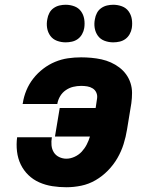

<svg xmlns="http://www.w3.org/2000/svg" viewBox="-20 -779 640 807"><path d="M259 8Q229 8 200 3.5Q171 -1 145 -12.5Q119 -24 99 -43.5Q79 -63 67 -88Q55 -113 51.5 -142.5Q48 -172 52 -202H198Q195 -185 196.5 -168.5Q198 -152 206 -139Q214 -126 228.5 -119Q243 -112 259 -112Q276 -112 293.5 -120Q311 -128 323.5 -141.5Q336 -155 344.5 -171.5Q353 -188 358 -205H211L231 -325H382L388 -365Q390 -378 385 -389.5Q380 -401 369.5 -407.5Q359 -414 346.5 -416Q334 -418 321 -418Q304 -418 287.5 -414Q271 -410 256.5 -400Q242 -390 233 -375Q224 -360 221 -343Q221 -343 221 -342.5Q221 -342 221 -342H75Q75 -343 75.5 -344Q76 -345 76 -346Q80 -373 91 -399.5Q102 -426 120 -449Q138 -472 161.5 -490Q185 -508 211.5 -519Q238 -530 265.5 -534Q293 -538 321 -538Q342 -538 364 -536Q386 -534 406.5 -529.5Q427 -525 446 -516.5Q465 -508 481.5 -495.5Q498 -483 510 -466.5Q522 -450 528.5 -430Q535 -410 535 -388.5Q535 -367 532 -345L514 -235Q509 -204 499.5 -173.5Q490 -143 473.5 -114.5Q457 -86 433.5 -62Q410 -38 381.5 -21.5Q353 -5 321.5 1.5Q290 8 259 8ZM456 -601Q437 -601 419.5 -607.5Q402 -614 391.5 -628.5Q381 -643 378 -661.5Q375 -680 379 -699Q381 -712 387.5 -724.5Q394 -737 405.5 -745Q417 -753 430 -756Q443 -759 456 -759Q475 -759 492.5 -752.5Q510 -746 520.5 -731.5Q531 -717 534 -698.5Q537 -680 534 -661Q532 -648 525 -635.5Q518 -623 507 -615Q496 -607 482.5 -604Q469 -601 456 -601ZM256 -601Q237 -601 219.5 -607.5Q202 -614 191.5 -628.5Q181 -643 178 -661.5Q175 -680 179 -699Q181 -712 187.5 -724.5Q194 -737 205.5 -745Q217 -753 230 -756Q243 -759 256 -759Q275 -759 292.5 -752.5Q310 -746 320.5 -731.5Q331 -717 334 -698.5Q337 -680 334 -661Q332 -648 325 -635.5Q318 -623 307 -615Q296 -607 282.5 -604Q269 -601 256 -601Z"/></svg>

Font: Iosevka Curly Heavy Extended
Style: Italic
Weight: 900
Width: 7
Italic angle: -9°
Monospace: yes
Designer: Belleve Invis
Foundry: Belleve Invis
Version: Version 11.1.0; ttfautohint (v1.8.3)